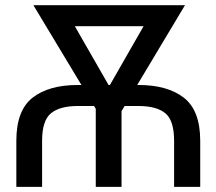

<svg xmlns="http://www.w3.org/2000/svg" viewBox="-20 -732 847 752"><path d="M144.9 0H44V-180.4Q44 -299.7 107.6 -349.4Q171.2 -399.1 284.1 -399.1H299L110.8 -711.6H704.5L517.4 -399.1H522.7Q635.7 -399.1 699.9 -349.4Q764.2 -299.7 764.2 -180.4V0H661.9V-180.4Q661.9 -260.3 627.5 -288.5Q593 -316.8 522.7 -316.8H468L456 -296.5V0H355.1V-305.8L348.4 -316.8H284.1Q214.8 -316.8 179.9 -288.5Q144.9 -260.3 144.9 -180.4ZM405.2 -399.1H410.5L542.3 -629.3H273.1Z"/></svg>

Font: Inter UI
Style: Regular
Weight: 400
Designer: Rasmus Andersson
Foundry: rsms
Version: Version 2.2